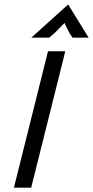

<svg xmlns="http://www.w3.org/2000/svg" viewBox="-20 -860 426 880"><path d="M43.8 0 200 -625H279.2L122.9 0ZM123.6 -687.5 292.4 -839.6 386.1 -687.5H312.5Q301.4 -702.1 293.4 -717.7Q285.4 -733.3 275.7 -754.9Q255.6 -733.3 239.6 -717.7Q223.6 -702.1 205.6 -687.5Z"/></svg>

Font: Afacad
Style: Italic
Weight: 400
Italic angle: -14°
Designer: Kristian Moeller
Foundry: Dicotype
Version: Version 1.000